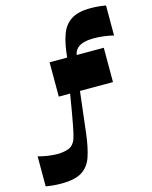

<svg xmlns="http://www.w3.org/2000/svg" viewBox="-137 -833 892 1129"><g transform="rotate(-15 309.0 -269.0)"><path d="M0 199V16Q24 23 55 28Q86 33 117 33Q147 33 173 26Q199 19 212 3Q218 -4 222 -11Q226 -18 230 -29.5Q234 -41 238.5 -60Q243 -79 248.5 -109Q254 -139 262 -183.5Q270 -228 280 -291H211V-500H318Q326 -583 345.5 -637Q365 -691 407.5 -718Q450 -745 525 -745Q554 -745 578 -742.5Q602 -740 618 -737V-554Q592 -561 560 -565Q528 -569 497 -569Q465 -569 439 -562.5Q413 -556 396 -540Q389 -533 383.5 -523Q378 -513 376 -500H541V-291H340L310 -38Q300 44 281.5 98.5Q263 153 220 180Q177 207 94 207Q66 207 41 204.5Q16 202 0 199Z"/></g></svg>

Font: Ojuju ExtraBold
Style: Regular
Weight: 800
Designer: Chisaokwu Joboson, Mirko Velimirovic
Foundry: Udi Foundry
Version: Version 1.000